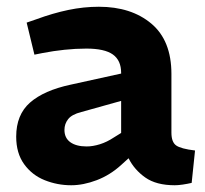

<svg xmlns="http://www.w3.org/2000/svg" viewBox="-20 -541 608 569"><path d="M191 8Q150 8 112.5 -7Q75 -22 51.5 -54.5Q28 -87 28 -136Q28 -201 69 -237Q110 -273 189 -290L339 -323V-325Q339 -362 314.5 -379.5Q290 -397 236 -397Q204 -397 171 -393.5Q138 -390 107 -384L82 -379L59 -474L88 -484Q137 -502 182.5 -511.5Q228 -521 273 -521Q369 -521 428.5 -471Q488 -421 488 -322V-148Q488 -120 502 -110Q516 -100 558 -95L548 1Q535 4 521.5 6Q508 8 498 8Q443 8 410.5 -15Q378 -38 361 -72L339 -52Q306 -22 266.5 -7Q227 8 191 8ZM237 -107Q255 -107 276 -113.5Q297 -120 318 -134L339 -147V-242L221 -209Q193 -202 182 -188Q171 -174 171 -156Q171 -132 188.5 -119.5Q206 -107 237 -107Z"/></svg>

Font: REM Medium SemiBold
Style: Regular
Weight: 600
Version: Version 1.005;gftools[0.9.28]